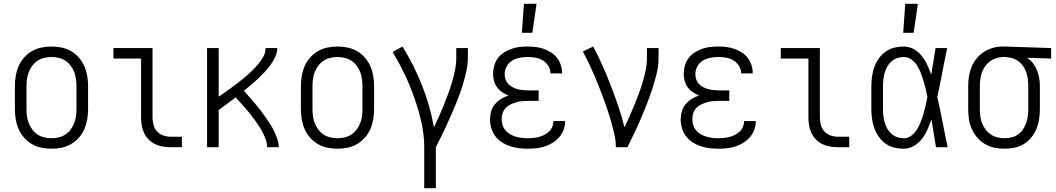

<svg xmlns="http://www.w3.org/2000/svg" viewBox="-20 -772 5540 1007"><path d="M250 8Q223 8 196.5 2.5Q170 -3 147 -16.5Q124 -30 106 -50.5Q88 -71 77.5 -95.5Q67 -120 62.5 -146.5Q58 -173 58 -200V-320Q58 -347 62.5 -373.5Q67 -400 77.5 -424.5Q88 -449 106 -469.5Q124 -490 147 -503.5Q170 -517 196.5 -522.5Q223 -528 250 -528Q277 -528 303.5 -522.5Q330 -517 353 -503.5Q376 -490 394 -469.5Q412 -449 422.5 -424.5Q433 -400 437.5 -373.5Q442 -347 442 -320V-200Q442 -173 437.5 -146.5Q433 -120 422.5 -95.5Q412 -71 394 -50.5Q376 -30 353 -16.5Q330 -3 303.5 2.5Q277 8 250 8ZM250 -47Q269 -47 288 -51.5Q307 -56 323 -66.5Q339 -77 350.5 -92.5Q362 -108 369 -125.5Q376 -143 378.5 -162Q381 -181 381 -200V-320Q381 -339 378.5 -358Q376 -377 369 -394.5Q362 -412 350.5 -427.5Q339 -443 323 -453.5Q307 -464 288 -468.5Q269 -473 250 -473Q231 -473 212 -468.5Q193 -464 177 -453.5Q161 -443 149.5 -427.5Q138 -412 131 -394.5Q124 -377 121.5 -358Q119 -339 119 -320V-200Q119 -181 121.5 -162Q124 -143 131 -125.5Q138 -108 149.5 -92.5Q161 -77 177 -66.5Q193 -56 212 -51.5Q231 -47 250 -47Z M874 0Q854 0 833 -3.5Q812 -7 793.5 -16Q775 -25 760 -40Q745 -55 736 -74Q727 -93 723.5 -113.5Q720 -134 720 -155V-465H575V-520H780V-155Q780 -135 785.5 -116Q791 -97 804 -82.5Q817 -68 836 -61.5Q855 -55 874 -55H934V0Z M1066 0V-520H1127V-265Q1146 -278 1164.5 -291Q1183 -304 1201 -317.5Q1219 -331 1237 -345Q1255 -359 1272.5 -374Q1290 -389 1306 -405Q1322 -421 1336.5 -438.5Q1351 -456 1362 -476.5Q1373 -497 1373 -520H1434Q1434 -496 1423.5 -473.5Q1413 -451 1398.5 -431Q1384 -411 1367.5 -393.5Q1351 -376 1333 -359Q1315 -342 1296.5 -326.5Q1278 -311 1259 -296Q1274 -279 1288.5 -262.5Q1303 -246 1317.5 -229Q1332 -212 1345.5 -194.5Q1359 -177 1371.5 -159Q1384 -141 1396 -122.5Q1408 -104 1417.5 -84Q1427 -64 1434.5 -43Q1442 -22 1442 0H1381Q1381 -20 1374.5 -38.5Q1368 -57 1359 -74.5Q1350 -92 1339.5 -108.5Q1329 -125 1317.5 -141Q1306 -157 1293.5 -172.5Q1281 -188 1268 -203Q1255 -218 1242 -232.5Q1229 -247 1216 -261Q1194 -245 1171.5 -228Q1149 -211 1127 -195V0Z M1750 8Q1723 8 1696.5 2.5Q1670 -3 1647 -16.5Q1624 -30 1606 -50.5Q1588 -71 1577.5 -95.5Q1567 -120 1562.5 -146.5Q1558 -173 1558 -200V-320Q1558 -347 1562.5 -373.5Q1567 -400 1577.5 -424.5Q1588 -449 1606 -469.5Q1624 -490 1647 -503.5Q1670 -517 1696.5 -522.5Q1723 -528 1750 -528Q1777 -528 1803.5 -522.5Q1830 -517 1853 -503.5Q1876 -490 1894 -469.5Q1912 -449 1922.5 -424.5Q1933 -400 1937.5 -373.5Q1942 -347 1942 -320V-200Q1942 -173 1937.5 -146.5Q1933 -120 1922.5 -95.5Q1912 -71 1894 -50.5Q1876 -30 1853 -16.5Q1830 -3 1803.5 2.5Q1777 8 1750 8ZM1750 -47Q1769 -47 1788 -51.5Q1807 -56 1823 -66.5Q1839 -77 1850.5 -92.5Q1862 -108 1869 -125.5Q1876 -143 1878.5 -162Q1881 -181 1881 -200V-320Q1881 -339 1878.5 -358Q1876 -377 1869 -394.5Q1862 -412 1850.5 -427.5Q1839 -443 1823 -453.5Q1807 -464 1788 -468.5Q1769 -473 1750 -473Q1731 -473 1712 -468.5Q1693 -464 1677 -453.5Q1661 -443 1649.5 -427.5Q1638 -412 1631 -394.5Q1624 -377 1621.5 -358Q1619 -339 1619 -320V-200Q1619 -181 1621.5 -162Q1624 -143 1631 -125.5Q1638 -108 1649.5 -92.5Q1661 -77 1677 -66.5Q1693 -56 1712 -51.5Q1731 -47 1750 -47Z M2205 215V0Q2205 -66 2190 -131.5Q2175 -197 2153 -259.5Q2131 -322 2102.5 -382Q2074 -442 2039 -499L2091 -528Q2151 -431 2193.5 -324Q2236 -217 2256 -104Q2270 -133 2283 -162.5Q2296 -192 2308 -221.5Q2320 -251 2331 -281Q2342 -311 2351 -342Q2360 -373 2366.5 -404.5Q2373 -436 2373 -468V-520H2434V-468Q2434 -437 2427.5 -406Q2421 -375 2412.5 -345Q2404 -315 2393.5 -285.5Q2383 -256 2371 -227Q2359 -198 2346.5 -169.5Q2334 -141 2321 -112.5Q2308 -84 2294 -56Q2280 -28 2266 0V215Z M2747 8Q2724 8 2700.5 5Q2677 2 2654.5 -5.5Q2632 -13 2612 -26Q2592 -39 2578 -57.5Q2564 -76 2557 -99Q2550 -122 2550 -146Q2550 -167 2556 -188Q2562 -209 2576 -225.5Q2590 -242 2608.5 -253.5Q2627 -265 2647 -271Q2629 -278 2613.5 -288.5Q2598 -299 2587 -314Q2576 -329 2571 -347.5Q2566 -366 2566 -384Q2566 -406 2572 -427.5Q2578 -449 2591 -466.5Q2604 -484 2622.5 -496Q2641 -508 2661.5 -515.5Q2682 -523 2703.5 -525.5Q2725 -528 2747 -528Q2768 -528 2789.5 -525.5Q2811 -523 2831 -516Q2851 -509 2869.5 -497.5Q2888 -486 2901 -469Q2914 -452 2921 -431.5Q2928 -411 2928 -390V-387H2867V-388Q2867 -409 2855.5 -427Q2844 -445 2826.5 -455.5Q2809 -466 2788.5 -469.5Q2768 -473 2747 -473Q2726 -473 2705 -469Q2684 -465 2666 -454Q2648 -443 2637.5 -424Q2627 -405 2627 -384Q2627 -369 2631.5 -355.5Q2636 -342 2645.5 -332Q2655 -322 2668 -315Q2681 -308 2694.5 -304.5Q2708 -301 2722 -299.5Q2736 -298 2750 -298H2805V-243H2750Q2734 -243 2718 -241.5Q2702 -240 2687 -235.5Q2672 -231 2657.5 -224Q2643 -217 2632 -205.5Q2621 -194 2616 -178.5Q2611 -163 2611 -147Q2611 -131 2616 -115.5Q2621 -100 2631.5 -88Q2642 -76 2655.5 -68Q2669 -60 2684.5 -55.5Q2700 -51 2715.5 -49Q2731 -47 2747 -47Q2762 -47 2777.5 -48.5Q2793 -50 2807.5 -54Q2822 -58 2835.5 -65Q2849 -72 2860 -82.5Q2871 -93 2877 -107.5Q2883 -122 2883 -137H2944V-136Q2944 -113 2936 -91.5Q2928 -70 2913 -52.5Q2898 -35 2878.5 -23Q2859 -11 2837.5 -4Q2816 3 2793 5.5Q2770 8 2747 8ZM2717 -600 2728 -752H2794L2772 -600Z M3210 0Q3210 -33 3202.5 -66Q3195 -99 3186 -131Q3177 -163 3166.5 -194.5Q3156 -226 3144.5 -257.5Q3133 -289 3120.5 -320Q3108 -351 3095 -381.5Q3082 -412 3067.5 -442Q3053 -472 3037 -502L3091 -528Q3118 -478 3141 -426Q3164 -374 3184.5 -320.5Q3205 -267 3223.5 -213Q3242 -159 3255 -104Q3269 -133 3282 -162Q3295 -191 3307 -221Q3319 -251 3330.5 -281Q3342 -311 3351 -342Q3360 -373 3366.5 -404.5Q3373 -436 3373 -468V-520H3434V-468Q3434 -426 3424 -385.5Q3414 -345 3401 -305.5Q3388 -266 3373 -227.5Q3358 -189 3341.5 -150.5Q3325 -112 3307 -74.5Q3289 -37 3271 0Z M3747 8Q3724 8 3700.5 5Q3677 2 3654.5 -5.5Q3632 -13 3612 -26Q3592 -39 3578 -57.5Q3564 -76 3557 -99Q3550 -122 3550 -146Q3550 -167 3556 -188Q3562 -209 3576 -225.5Q3590 -242 3608.5 -253.5Q3627 -265 3647 -271Q3629 -278 3613.5 -288.5Q3598 -299 3587 -314Q3576 -329 3571 -347.5Q3566 -366 3566 -384Q3566 -406 3572 -427.5Q3578 -449 3591 -466.5Q3604 -484 3622.5 -496Q3641 -508 3661.5 -515.5Q3682 -523 3703.5 -525.5Q3725 -528 3747 -528Q3768 -528 3789.5 -525.5Q3811 -523 3831 -516Q3851 -509 3869.5 -497.5Q3888 -486 3901 -469Q3914 -452 3921 -431.5Q3928 -411 3928 -390V-387H3867V-388Q3867 -409 3855.5 -427Q3844 -445 3826.5 -455.5Q3809 -466 3788.5 -469.5Q3768 -473 3747 -473Q3726 -473 3705 -469Q3684 -465 3666 -454Q3648 -443 3637.5 -424Q3627 -405 3627 -384Q3627 -369 3631.5 -355.5Q3636 -342 3645.5 -332Q3655 -322 3668 -315Q3681 -308 3694.5 -304.5Q3708 -301 3722 -299.5Q3736 -298 3750 -298H3805V-243H3750Q3734 -243 3718 -241.5Q3702 -240 3687 -235.5Q3672 -231 3657.5 -224Q3643 -217 3632 -205.5Q3621 -194 3616 -178.5Q3611 -163 3611 -147Q3611 -131 3616 -115.5Q3621 -100 3631.5 -88Q3642 -76 3655.5 -68Q3669 -60 3684.5 -55.5Q3700 -51 3715.5 -49Q3731 -47 3747 -47Q3762 -47 3777.5 -48.5Q3793 -50 3807.5 -54Q3822 -58 3835.5 -65Q3849 -72 3860 -82.5Q3871 -93 3877 -107.5Q3883 -122 3883 -137H3944V-136Q3944 -113 3936 -91.5Q3928 -70 3913 -52.5Q3898 -35 3878.5 -23Q3859 -11 3837.5 -4Q3816 3 3793 5.5Q3770 8 3747 8Z M4374 0Q4354 0 4333 -3.5Q4312 -7 4293.5 -16Q4275 -25 4260 -40Q4245 -55 4236 -74Q4227 -93 4223.5 -113.5Q4220 -134 4220 -155V-465H4075V-520H4280V-155Q4280 -135 4285.5 -116Q4291 -97 4304 -82.5Q4317 -68 4336 -61.5Q4355 -55 4374 -55H4434V0Z M4721 8Q4695 8 4670 2Q4645 -4 4624.5 -19Q4604 -34 4589 -55Q4574 -76 4565.5 -100Q4557 -124 4553.5 -149.5Q4550 -175 4550 -200V-320Q4550 -345 4553.5 -370.5Q4557 -396 4565.5 -420Q4574 -444 4589 -465Q4604 -486 4624.5 -501Q4645 -516 4670 -522Q4695 -528 4721 -528Q4748 -528 4773 -514Q4798 -500 4815 -478Q4832 -456 4843.5 -431Q4855 -406 4864 -380Q4870 -415 4875.5 -450Q4881 -485 4887 -520H4948Q4934 -456 4922 -391.5Q4910 -327 4896 -263Q4911 -198 4923.5 -132Q4936 -66 4950 0H4889Q4883 -37 4877 -73.5Q4871 -110 4865 -146Q4856 -119 4844.5 -93Q4833 -67 4816 -44.5Q4799 -22 4774 -7Q4749 8 4721 8ZM4721 -47Q4743 -47 4761 -61.5Q4779 -76 4790.5 -95Q4802 -114 4810 -135Q4818 -156 4824 -177Q4830 -198 4835 -220Q4840 -242 4844 -264Q4840 -285 4835 -306Q4830 -327 4823.5 -348Q4817 -369 4809.5 -389Q4802 -409 4790.5 -427.5Q4779 -446 4760.5 -459.5Q4742 -473 4721 -473Q4703 -473 4686 -467.5Q4669 -462 4655.5 -450Q4642 -438 4633.5 -422.5Q4625 -407 4620 -390Q4615 -373 4613 -355.5Q4611 -338 4611 -320V-200Q4611 -182 4613 -164.5Q4615 -147 4620 -130Q4625 -113 4633.5 -97.5Q4642 -82 4655.5 -70Q4669 -58 4686 -52.5Q4703 -47 4721 -47ZM4717 -600 4728 -752H4794L4772 -600Z M5249 8Q5222 8 5195.5 2.5Q5169 -3 5146 -16.5Q5123 -30 5105.5 -50.5Q5088 -71 5077 -95.5Q5066 -120 5062 -146.5Q5058 -173 5058 -200V-320Q5058 -346 5062 -371.5Q5066 -397 5075.5 -420.5Q5085 -444 5101.5 -464.5Q5118 -485 5139.5 -499Q5161 -513 5186 -520.5Q5211 -528 5236 -528H5250L5493 -520V-465L5367 -469Q5385 -457 5398 -440Q5411 -423 5419 -403Q5427 -383 5430.5 -362Q5434 -341 5434 -320V-200Q5434 -174 5430 -147.5Q5426 -121 5416 -96.5Q5406 -72 5389.5 -51.5Q5373 -31 5350.5 -17Q5328 -3 5302 2.5Q5276 8 5249 8ZM5249 -47Q5268 -47 5286 -51.5Q5304 -56 5319.5 -67Q5335 -78 5345.5 -93.5Q5356 -109 5362 -126.5Q5368 -144 5370.5 -162.5Q5373 -181 5373 -200V-320Q5373 -338 5371 -355.5Q5369 -373 5363.5 -389.5Q5358 -406 5348.5 -421.5Q5339 -437 5325.5 -448Q5312 -459 5295 -465Q5278 -471 5261 -472L5250 -473H5241Q5223 -473 5205 -467Q5187 -461 5172.5 -450.5Q5158 -440 5147 -424.5Q5136 -409 5130 -392Q5124 -375 5121.5 -356.5Q5119 -338 5119 -320V-200Q5119 -181 5121.5 -162Q5124 -143 5131 -125.5Q5138 -108 5149.5 -92.5Q5161 -77 5177 -66.5Q5193 -56 5211.5 -51.5Q5230 -47 5249 -47Z"/></svg>

Font: Iosevka Curly Light
Style: Regular
Weight: 300
Monospace: yes
Designer: Belleve Invis
Foundry: Belleve Invis
Version: Version 22.1.2; ttfautohint (v1.8.4)